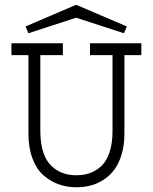

<svg xmlns="http://www.w3.org/2000/svg" viewBox="-20 -771 640 804"><path d="M511.2 -660.2 499 -631.8 298.8 -696.8 99.1 -631.8 86.9 -660.2 298.8 -751ZM27.8 -589.8H243.2V-540H148.9V-222.2Q148.9 -171.4 160.9 -134.5Q172.9 -97.7 194.6 -76.9Q216.3 -56.2 242.2 -46.6Q268.1 -37.1 299.8 -37.1Q331.5 -37.1 357.7 -46.6Q383.8 -56.2 405.3 -76.7Q426.8 -97.2 439 -134.3Q451.2 -171.4 451.2 -222.2V-540H356.9V-589.8H571.8V-540H501V-211.9Q501 -164.1 489.7 -125.7Q478.5 -87.4 459.7 -61.8Q440.9 -36.1 415 -19Q389.2 -2 360.4 5.6Q331.5 13.2 299.8 13.2Q259.8 13.2 224.9 0.5Q189.9 -12.2 161.1 -37.8Q132.3 -63.5 115.7 -108.2Q99.1 -152.8 99.1 -211.9V-540H27.8Z"/></svg>

Font: Compagnon Roman
Style: Regular
Weight: 400
Designer: Juliette Duhe, Lea Pradine
Foundry: Velvetyne Type Foundry
Version: Version 1.000;PS 001.000;hotconv 1.0.88;makeotf.lib2.5.64775